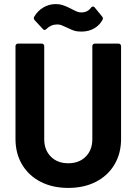

<svg xmlns="http://www.w3.org/2000/svg" viewBox="-20 -914 669 942"><path d="M56 -232V-688Q56 -693 59.5 -696.5Q63 -700 68 -700H185Q190 -700 193.5 -696.5Q197 -693 197 -688V-231Q197 -178 229.5 -145.5Q262 -113 315 -113Q368 -113 400.5 -145.5Q433 -178 433 -231V-688Q433 -693 436.5 -696.5Q440 -700 445 -700H562Q567 -700 570.5 -696.5Q574 -693 574 -688V-232Q574 -161 541.5 -106.5Q509 -52 450.5 -22Q392 8 315 8Q238 8 179.5 -22Q121 -52 88.5 -106.5Q56 -161 56 -232ZM312 -777Q291 -787 281.5 -790.5Q272 -794 261 -794Q230 -794 208 -772Q203 -767 199 -767Q194 -767 191 -771L150 -815Q143 -824 148 -832Q164 -860 192 -877Q220 -894 254 -894Q273 -894 287.5 -889Q302 -884 313.5 -878.5Q325 -873 329 -871Q348 -861 358 -857Q368 -853 379 -853Q410 -853 427 -877Q431 -882 436 -882Q441 -882 444 -878L481 -833Q487 -826 484 -819Q471 -792 443.5 -775.5Q416 -759 379 -759Q358 -759 344 -763.5Q330 -768 312 -777Z"/></svg>

Font: UMi
Style: Bold
Weight: 700
Designer: Peter Middis
Foundry: We Are UMi
Version: Version 1.0